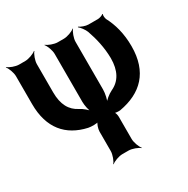

<svg xmlns="http://www.w3.org/2000/svg" viewBox="-181 -713 1105 1131"><g transform="rotate(-30 372.0 -147.5)"><path d="M296 51V183C296 207 282 244 270 257L272 259C285 247 322 233 346 233H388C412 233 449 247 462 259L464 257C452 244 438 207 438 183V31C438 20 433 0 426 -5L424 -2C430 3 453 4 464 3C617 -24 711 -115 711 -291C711 -377 691 -448 661 -504C657 -513 655 -533 659 -539L656 -541C652 -535 630 -528 620 -528H555C535 -528 508 -539 495 -548L493 -545C505 -536 525 -510 532 -491C553 -431 569 -365 570 -291C570 -206 539 -151 480 -124C455 -112 426 -88 416 -71L419 -69C429 -86 438 -127 438 -154V-478C438 -502 452 -539 464 -552L462 -554C449 -542 412 -528 388 -528H346C322 -528 285 -542 272 -554L270 -552C282 -539 296 -502 296 -478V-151C296 -127 304 -89 313 -73L317 -75C307 -91 280 -114 258 -125C204 -152 175 -203 175 -286V-478C175 -502 189 -539 201 -552L199 -554C186 -542 149 -528 125 -528H83C59 -528 22 -542 9 -554L7 -552C19 -539 33 -502 33 -478V-288C33 -124 114 -32 249 -2C267 2 309 3 321 -5L318 -9C307 -1 296 32 296 51Z"/></g></svg>

Font: Asimov
Style: Edge
Weight: 500
Designer: Google
Version: Version 2.000980: 2014